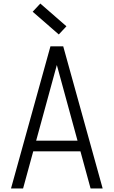

<svg xmlns="http://www.w3.org/2000/svg" viewBox="-20 -1061 640 1081"><path d="M42 0 264 -800H336L558 0H490L300 -695L110 0ZM136 -209 152 -269H448L464 -209ZM311 -867 164 -995 207 -1041 354 -913Z"/></svg>

Font: Victor Mono Light
Style: Regular
Weight: 300
Monospace: yes
Designer: Rune Bjørnerås
Version: Version 1.561;gftools[0.9.30]